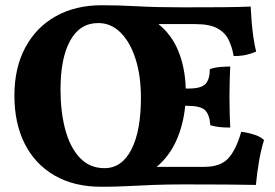

<svg xmlns="http://www.w3.org/2000/svg" viewBox="-20 -704 1050 733"><path d="M368 -684Q435 -684 506 -680Q577 -676 675 -676Q770 -676 832 -676.5Q894 -677 937 -679Q938 -655 940.5 -623.5Q943 -592 947.5 -561Q952 -530 958 -507Q942 -500 921.5 -495Q901 -490 872 -490Q866 -525 852.5 -552.5Q839 -580 809.5 -596Q780 -612 726 -612H585Q636 -571 661.5 -507.5Q687 -444 689 -366H700Q748 -366 764.5 -383.5Q781 -401 781 -440Q797 -446 818 -448Q839 -450 859 -450Q858 -429 857 -399.5Q856 -370 856 -335Q856 -297 857 -267.5Q858 -238 859 -217Q835 -217 817 -219Q799 -221 783 -226Q780 -267 762.5 -283.5Q745 -300 696 -300H687Q680 -227 653 -167Q626 -107 578 -67H760Q821 -67 851 -99Q881 -131 901 -201Q930 -197 953.5 -189Q977 -181 988 -169Q977 -135 969 -89Q961 -43 957 2Q917 1 842.5 0.5Q768 0 685 0Q617 0 566 2Q515 4 468 6.5Q421 9 367 9Q262 9 187.5 -34.5Q113 -78 74 -156Q35 -234 35 -339Q35 -445 76.5 -522.5Q118 -600 193 -642Q268 -684 368 -684ZM355 -616Q285 -616 248 -549Q211 -482 211 -362Q211 -278 229 -210Q247 -142 284.5 -102Q322 -62 379 -62Q445 -62 481.5 -133Q518 -204 518 -331Q518 -415 497.5 -479Q477 -543 440.5 -579.5Q404 -616 355 -616Z"/></svg>

Font: Vollkorn ExtraBold
Style: Regular
Weight: 800
Designer: Friedrich Althausen
Foundry: Friedrich Althausen
Version: Version 5.000; ttfautohint (v1.8.3)